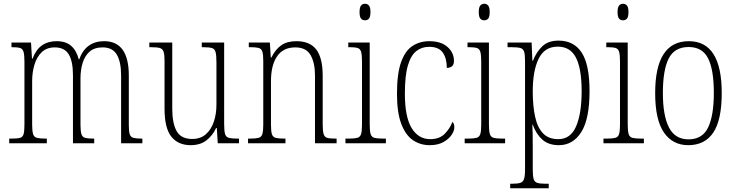

<svg xmlns="http://www.w3.org/2000/svg" viewBox="-20 -762 3909 1021"><path d="M29 0V-25H42Q72 -25 86.5 -29Q101 -33 105.5 -49Q110 -65 110 -100V-433Q110 -468 105.5 -485Q101 -502 87.5 -506.5Q74 -511 46 -511H41V-536H145L150 -450H153Q171 -498 203 -520.5Q235 -543 281 -543Q330 -543 358.5 -518Q387 -493 399 -446H401Q436 -543 534 -543Q665 -543 665 -360V-96Q665 -63 670 -48Q675 -33 689.5 -29Q704 -25 733 -25H737V0H624V-361Q624 -432 601.5 -471Q579 -510 526 -510Q482 -510 456.5 -487.5Q431 -465 419.5 -427.5Q408 -390 408 -345V-99Q408 -65 413 -49Q418 -33 432.5 -29Q447 -25 475 -25H481V0H368V-361Q368 -436 345.5 -473Q323 -510 271 -510Q229 -510 202.5 -485Q176 -460 163.5 -419Q151 -378 151 -331V-99Q151 -65 156 -49Q161 -33 176.5 -29Q192 -25 222 -25H229V0Z M994 10Q927 10 891 -35.5Q855 -81 855 -184V-439Q855 -473 849.5 -488Q844 -503 829 -507Q814 -511 783 -511H774V-536H896V-184Q896 -106 919.5 -64.5Q943 -23 1002 -23Q1046 -23 1074.5 -48Q1103 -73 1117 -114.5Q1131 -156 1131 -205V-429Q1131 -467 1126.5 -484.5Q1122 -502 1107 -506.5Q1092 -511 1060 -511H1053V-536H1172V-101Q1172 -65 1177 -49Q1182 -33 1197 -29Q1212 -25 1241 -25H1251V0H1138L1133 -81H1129Q1110 -40 1077 -15Q1044 10 994 10Z M1299 0V-25H1311Q1340 -25 1355 -29Q1370 -33 1375 -49Q1380 -65 1380 -99V-438Q1380 -472 1375 -487.5Q1370 -503 1355.5 -507Q1341 -511 1313 -511H1303V-536H1415L1420 -456H1423Q1445 -500 1476 -521.5Q1507 -543 1556 -543Q1628 -543 1662 -498.5Q1696 -454 1696 -359V-99Q1696 -65 1701 -49Q1706 -33 1720 -29Q1734 -25 1763 -25H1770V0H1655V-361Q1655 -428 1631.5 -469Q1608 -510 1550 -510Q1486 -510 1453.5 -462.5Q1421 -415 1421 -331V-98Q1421 -64 1426 -48.5Q1431 -33 1446 -29Q1461 -25 1490 -25H1498V0Z M1921 -654Q1908 -654 1900 -663Q1892 -672 1892 -698Q1892 -723 1900 -732.5Q1908 -742 1921 -742Q1934 -742 1942 -732.5Q1950 -723 1950 -698Q1950 -672 1942 -663Q1934 -654 1921 -654ZM1817 0V-25H1836Q1865 -25 1880 -29Q1895 -33 1900 -49Q1905 -65 1905 -98V-435Q1905 -469 1900.5 -485.5Q1896 -502 1882.5 -506.5Q1869 -511 1842 -511H1832V-536H1946V-99Q1946 -65 1951 -49Q1956 -33 1971 -29Q1986 -25 2015 -25H2032V0Z M2265 10Q2215 10 2176 -16.5Q2137 -43 2114 -103Q2091 -163 2091 -263Q2091 -371 2113 -432Q2135 -493 2174 -518Q2213 -543 2263 -543Q2325 -543 2359.5 -512.5Q2394 -482 2394 -438Q2394 -418 2383.5 -409.5Q2373 -401 2356 -401Q2356 -452 2334.5 -482.5Q2313 -513 2262 -513Q2223 -513 2194 -490.5Q2165 -468 2149 -414Q2133 -360 2133 -264Q2133 -140 2169 -81Q2205 -22 2268 -22Q2317 -22 2345 -50.5Q2373 -79 2386 -114Q2396 -105 2396 -85Q2396 -66 2381 -44Q2366 -22 2337 -6Q2308 10 2265 10Z M2555 -654Q2542 -654 2534 -663Q2526 -672 2526 -698Q2526 -723 2534 -732.5Q2542 -742 2555 -742Q2568 -742 2576 -732.5Q2584 -723 2584 -698Q2584 -672 2576 -663Q2568 -654 2555 -654ZM2451 0V-25H2470Q2499 -25 2514 -29Q2529 -33 2534 -49Q2539 -65 2539 -98V-435Q2539 -469 2534.5 -485.5Q2530 -502 2516.5 -506.5Q2503 -511 2476 -511H2466V-536H2580V-99Q2580 -65 2585 -49Q2590 -33 2605 -29Q2620 -25 2649 -25H2666V0Z M2693 239V215H2704Q2732 215 2746.5 210.5Q2761 206 2766.5 190Q2772 174 2772 139V-438Q2772 -472 2767 -487.5Q2762 -503 2746.5 -507Q2731 -511 2699 -511H2679V-536H2807L2811 -439H2814Q2832 -485 2863.5 -515.5Q2895 -546 2950 -546Q3032 -546 3073.5 -482Q3115 -418 3115 -277Q3115 -129 3071 -59.5Q3027 10 2952 10Q2897 10 2864 -19.5Q2831 -49 2813 -99H2811Q2812 -81 2812.5 -51Q2813 -21 2813 18V140Q2813 175 2818 190.5Q2823 206 2837.5 210.5Q2852 215 2879 215H2898V239ZM2949 -22Q3014 -22 3043.5 -90Q3073 -158 3073 -277Q3073 -396 3043 -455Q3013 -514 2946 -514Q2876 -514 2844.5 -450Q2813 -386 2813 -276Q2813 -199 2825.5 -141.5Q2838 -84 2867.5 -53Q2897 -22 2949 -22Z M3293 -654Q3280 -654 3272 -663Q3264 -672 3264 -698Q3264 -723 3272 -732.5Q3280 -742 3293 -742Q3306 -742 3314 -732.5Q3322 -723 3322 -698Q3322 -672 3314 -663Q3306 -654 3293 -654ZM3189 0V-25H3208Q3237 -25 3252 -29Q3267 -33 3272 -49Q3277 -65 3277 -98V-435Q3277 -469 3272.5 -485.5Q3268 -502 3254.5 -506.5Q3241 -511 3214 -511H3204V-536H3318V-99Q3318 -65 3323 -49Q3328 -33 3343 -29Q3358 -25 3387 -25H3404V0Z M3640 10Q3557 10 3510.5 -57.5Q3464 -125 3464 -267Q3464 -543 3643 -543Q3818 -543 3818 -267Q3818 -124 3773 -57Q3728 10 3640 10ZM3641 -21Q3716 -21 3746 -85Q3776 -149 3776 -267Q3776 -391 3745.5 -451.5Q3715 -512 3642 -512Q3567 -512 3536 -451Q3505 -390 3505 -267Q3505 -147 3537.5 -84Q3570 -21 3641 -21Z"/></svg>

Font: Noto Serif Sinhala Condensed ExtraLight
Style: Regular
Weight: 200
Width: 3
Designer: Jelle Bosma - Monotype Design Team
Foundry: Monotype Imaging Inc.
Version: Version 2.007; ttfautohint (v1.8.4.7-5d5b)